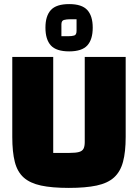

<svg xmlns="http://www.w3.org/2000/svg" viewBox="-20 -903 674 938"><path d="M316 15Q234 15 180.5 3.5Q127 -8 96 -35.5Q65 -63 52.5 -111.5Q40 -160 40 -234V-625H240V-156H320Q350 -156 366 -160.5Q382 -165 388 -176.5Q394 -188 394 -209V-625H594V-234Q594 -161 581 -112.5Q568 -64 537 -36Q506 -8 452 3.5Q398 15 316 15ZM318 -652Q255 -652 228.5 -681Q202 -710 202 -768Q202 -825 228.5 -854Q255 -883 318 -883Q380 -883 406.5 -854Q433 -825 433 -768Q433 -710 406.5 -681Q380 -652 318 -652ZM280 -726H312Q331 -726 342.5 -729.5Q354 -733 354 -752V-809H325Q305 -809 292.5 -805.5Q280 -802 280 -784Z"/></svg>

Font: Changa ExtraBold
Style: Regular
Weight: 800
Designer: Eduardo Rodriguez Tunni
Foundry: Eduardo Rodriguez Tunni
Version: Version 3.002; ttfautohint (v1.8.2)